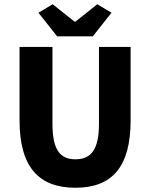

<svg xmlns="http://www.w3.org/2000/svg" viewBox="-20 -872 707 904"><path d="M335 12C508 12 595 -86 595 -306V-651H446V-289C446 -165 407 -122 335 -122C264 -122 227 -165 227 -289V-651H72V-306C72 -86 162 12 335 12ZM249 -701H417L505 -812L438 -852L335 -770H331L228 -852L161 -812Z"/></svg>

Font: Source Sans Pro
Style: Bold
Weight: 700
Designer: Paul D. Hunt
Foundry: Adobe Systems Incorporated
Version: Version 3.006;hotconv 1.0.111;makeotfexe 2.5.65597